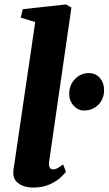

<svg xmlns="http://www.w3.org/2000/svg" viewBox="-20 -837 490 867"><path d="M202 -108.5Q199.5 -91.5 203.8 -81.8Q208 -72 220 -72Q227.5 -72 236.8 -76.2Q246 -80.5 265 -94.5L278 -61Q271 -52 253 -35.2Q235 -18.5 204 -4.2Q173 10 127.5 10Q108 10 87.8 3.5Q67.5 -3 53.8 -17.5Q40 -32 40 -56Q40 -62 40.8 -69.2Q41.5 -76.5 42.5 -83.5Q43.5 -90.5 44.5 -94.5L139 -737.5L73.5 -757.5L83 -795.5L277.5 -817L302.5 -803ZM292.5 -414Q293 -454 319 -480.5Q345 -507 380.5 -507Q412 -507 431 -485Q450 -463 450 -431Q450 -390.5 424.2 -364.2Q398.5 -338 359 -338Q332.5 -338 312.5 -359.8Q292.5 -381.5 292.5 -414Z"/></svg>

Font: Merriweather 28pt Black
Style: Italic
Weight: 900
Italic angle: -7.8°
Version: Version 2.101